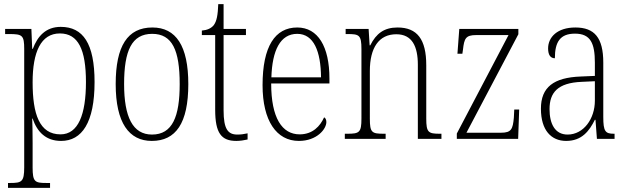

<svg xmlns="http://www.w3.org/2000/svg" viewBox="-20 -677 3058 936"><path d="M19 239H224V215H205C150 215 139 209 139 140V18C139 -34 138 -75 137 -99H139C162 -32 205 10 278 10C379 10 441 -79 441 -277C441 -465 385 -546 276 -546C203 -546 163 -500 140 -439H137L133 -536H5V-511H25C89 -511 98 -505 98 -438V139C98 209 86 215 30 215H19ZM275 -22C172 -22 139 -121 139 -276C139 -423 179 -514 272 -514C361 -514 399 -436 399 -277C399 -118 361 -22 275 -22Z M720 10C837 10 898 -76 898 -267C898 -453 838 -543 723 -543C602 -543 544 -453 544 -267C544 -78 609 10 720 10ZM721 -21C627 -21 585 -107 585 -267C585 -430 622 -512 722 -512C820 -512 856 -432 856 -267C856 -109 821 -21 721 -21Z M1132 10C1150 10 1170 7 1187 3V-27C1169 -23 1155 -21 1137 -21C1091 -21 1070 -48 1070 -139V-506H1179V-536H1070V-657H1044C1042 -605 1037 -573 1021 -553C1009 -539 990 -530 964 -528V-506H1029V-142C1029 -28 1059 10 1132 10Z M1437 10C1525 10 1571 -48 1571 -82C1571 -95 1566 -102 1560 -105C1541 -62 1504 -22 1441 -22C1355 -22 1302 -102 1302 -270H1586V-294C1586 -450 1530 -543 1429 -543C1321 -543 1260 -451 1260 -262C1260 -88 1328 10 1437 10ZM1545 -300H1303C1307 -431 1346 -512 1429 -512C1510 -512 1544 -426 1545 -300Z M1661 0H1860V-25H1852C1793 -25 1783 -30 1783 -98V-331C1783 -444 1827 -510 1912 -510C1989 -510 2017 -451 2017 -361V0H2132V-25H2125C2068 -25 2058 -31 2058 -99V-359C2058 -485 2014 -543 1918 -543C1853 -543 1814 -514 1785 -456H1782L1777 -536H1665V-511H1675C1731 -511 1742 -506 1742 -438V-99C1742 -31 1732 -25 1673 -25H1661Z M2207 0H2506L2511 -143H2487L2485 -103C2480 -48 2473 -30 2423 -30H2254L2507 -510V-536H2219L2210 -415H2234L2237 -435C2243 -489 2250 -506 2301 -506H2459L2207 -26Z M2740 10C2817 10 2853 -39 2880 -93H2883L2890 0H2976V-25H2973C2931 -25 2921 -36 2921 -107V-372C2921 -493 2878 -543 2785 -543C2697 -543 2652 -496 2652 -441C2652 -410 2663 -393 2685 -393C2685 -473 2711 -513 2783 -513C2859 -513 2880 -466 2880 -371V-307L2811 -304C2679 -299 2617 -252 2617 -147C2617 -41 2668 10 2740 10ZM2747 -21C2685 -21 2659 -74 2659 -145C2659 -226 2699 -273 2815 -278L2880 -281V-186C2880 -98 2825 -21 2747 -21Z"/></svg>

Font: Noto Serif Georgian Condensed ExtraLight
Style: Regular
Weight: 200
Width: 3
Designer: Monotype Design Team, Akaki Razmadze
Foundry: Google LLC
Version: Version 2.003